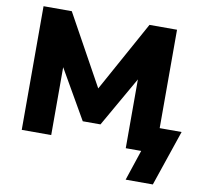

<svg xmlns="http://www.w3.org/2000/svg" viewBox="-92 -804 1140 1078"><g transform="rotate(10 478.0 -265.5)"><path d="M693 174 751 0H663V-459L696 -450L500 -107H399L204 -446L238 -456V0H70V-705H231L486 -243H419L674 -705H831V-144H956L848 174Z"/></g></svg>

Font: Nunito Sans 11pt Black
Style: Regular
Weight: 900
Version: Version 3.101;gftools[0.9.27]